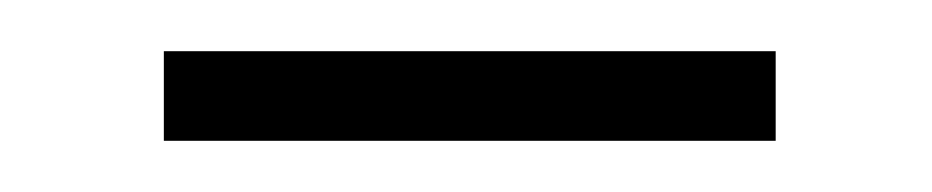

<svg xmlns="http://www.w3.org/2000/svg" viewBox="-20 -311 364 75"><path d="M44 -256H283V-291H44Z"/></svg>

Font: Noto Sans Japanese Thin
Style: Regular
Weight: 100
Designer: Ryoko NISHIZUKA (kana & ideographs); Paul D. Hunt (Latin, Greek & Cyrillic); Wenlong ZHANG (bopomofo); Sandoll Communica
Foundry: Adobe Systems Incorporated
Version: Version 1.000;PS 1;hotconv 1.0.78;makeotf.lib2.5.61930